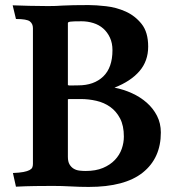

<svg xmlns="http://www.w3.org/2000/svg" viewBox="-20 -734 693 758"><path d="M170 -710Q186 -710 199.5 -710.5Q213 -711 227 -712Q247 -713 271 -713.5Q295 -714 330 -714Q358 -714 398.5 -709.5Q439 -705 476 -688.5Q513 -672 539 -639.5Q565 -607 565 -550Q565 -493 530.5 -453Q496 -413 432 -388Q468 -381 501 -366Q534 -351 559.5 -328.5Q585 -306 600 -276.5Q615 -247 615 -211Q615 -110 544 -53Q473 4 330 4Q295 4 260 2Q225 0 188 0Q156 0 118.5 0.5Q81 1 43 3L31 -51Q57 -52 72.5 -55Q88 -58 96.5 -62.5Q105 -67 107.5 -73Q110 -79 110 -87V-623Q110 -640 98 -649.5Q86 -659 43 -659L30 -713Q60 -712 96 -711Q132 -710 170 -710ZM302 -650Q267 -650 257.5 -648.5Q248 -647 248 -643V-398Q252 -396 259.5 -396.5Q267 -397 289 -397Q351 -397 387.5 -432Q424 -467 424 -536Q424 -564 414 -585.5Q404 -607 387.5 -621.5Q371 -636 348.5 -643Q326 -650 302 -650ZM318 -59Q358 -59 386.5 -71Q415 -83 433.5 -102.5Q452 -122 460.5 -146Q469 -170 469 -195Q469 -238 454 -266.5Q439 -295 415 -312Q391 -329 360.5 -336Q330 -343 299 -343Q271 -343 260 -343Q249 -343 248 -342V-115Q248 -96 254.5 -85Q261 -74 271 -68Q281 -62 293.5 -60.5Q306 -59 318 -59Z"/></svg>

Font: Lusitana
Style: Bold
Weight: 700
Designer: Ana Paula Megda
Foundry: Ana Paula Megda
Version: Version 1.000; ttfautohint (v1.1) -l 8 -r 50 -G 200 -x 14 -D